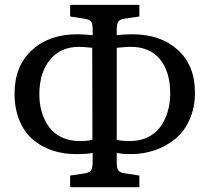

<svg xmlns="http://www.w3.org/2000/svg" viewBox="-20 -754 863 791"><path d="M269 17.1V-30.8L331.1 -40Q351.1 -43.5 356.4 -54.4Q361.8 -65.4 361.8 -90.8V-124Q339.8 -119.1 293 -119.1Q239.7 -119.1 194.6 -134.5Q149.4 -149.9 114.5 -179.9Q79.6 -210 59.8 -258.3Q40 -306.6 40 -368.2Q40 -481.4 111.1 -547.1Q182.1 -612.8 297.9 -612.8Q323.7 -612.8 361.8 -608.9V-629.9Q361.8 -654.8 356 -664.1Q350.1 -673.3 329.1 -676.8L269 -686V-733.9H554.2V-686L491.2 -676.8Q471.7 -673.3 466.3 -663.3Q460.9 -653.3 460.9 -628.9V-608.9Q488.8 -612.8 524.9 -612.8Q641.1 -612.8 712.2 -548.8Q783.2 -484.9 783.2 -372.1Q783.2 -311 761.2 -261.7Q739.3 -212.4 702.1 -181.9Q665 -151.4 618.2 -135.3Q571.3 -119.1 519 -119.1Q482.9 -119.1 460.9 -124V-86.9Q460.9 -62.5 466.8 -53Q472.7 -43.5 493.2 -40L554.2 -30.8V17.1ZM308.1 -172.9Q342.8 -172.9 360.8 -178.2L359.9 -557.1Q323.7 -561 305.2 -561Q229.5 -561 185.8 -507.6Q142.1 -454.1 142.1 -365.2Q142.1 -325.7 152.3 -291.5Q162.6 -257.3 182.4 -230.5Q202.1 -203.6 234.4 -188.2Q266.6 -172.9 308.1 -172.9ZM516.1 -172.9Q557.6 -172.9 589.8 -189Q622.1 -205.1 641.6 -232.7Q661.1 -260.3 671.1 -294.9Q681.2 -329.6 681.2 -369.1Q681.2 -458.5 639.2 -509.8Q597.2 -561 518.1 -561Q501 -561 460.9 -557.1V-178.2Q479 -172.9 516.1 -172.9Z"/></svg>

Font: Literata Book
Style: Regular
Weight: 400
Designer: Latin by Veronika Burian and Jose Scaglione. Greek by Irene Vlachou. Cyrillic by Vera Evstafieva
Foundry: TypeTogether
Version: Version 2.003;PS 002.003;hotconv 1.0.88;makeotf.lib2.5.64775